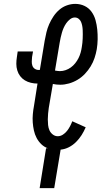

<svg xmlns="http://www.w3.org/2000/svg" viewBox="-20 -763 540 988"><path d="M184 205 217 0H226Q207 -7 192.5 -21Q178 -35 168.5 -53Q159 -71 154.5 -91.5Q150 -112 148.5 -133Q147 -154 149 -176Q151 -198 155 -219L173 -333Q156 -333 139 -337Q122 -341 108 -349.5Q94 -358 84 -371Q74 -384 69 -400.5Q64 -417 64 -434.5Q64 -452 67 -470L71 -498H150L145 -470Q144 -458 143.5 -447Q143 -436 146.5 -425.5Q150 -415 159 -409Q168 -403 179 -403H185L210 -554Q214 -576 219 -597Q224 -618 233 -638.5Q242 -659 255 -678.5Q268 -698 285.5 -713Q303 -728 324.5 -735.5Q346 -743 367 -743Q393 -743 415 -732.5Q437 -722 451 -702.5Q465 -683 471.5 -659.5Q478 -636 480.5 -611Q483 -586 482.5 -560.5Q482 -535 478 -510Q474 -487 466.5 -464.5Q459 -442 446.5 -421.5Q434 -401 417 -383Q400 -365 379 -352.5Q358 -340 335 -333.5Q312 -327 290 -327Q280 -327 270.5 -328Q261 -329 252 -331L231 -208Q229 -193 227.5 -178.5Q226 -164 226 -149Q226 -134 227.5 -119.5Q229 -105 234.5 -92.5Q240 -80 251.5 -71Q263 -62 277 -62Q291 -62 303.5 -70Q316 -78 325 -89.5Q334 -101 340.5 -113.5Q347 -126 352 -139L421 -108Q412 -87 400 -68Q388 -49 371.5 -32.5Q355 -16 334.5 -5.5Q314 5 292 7L259 205ZM288 -397Q303 -397 317.5 -402Q332 -407 344.5 -416Q357 -425 367 -437.5Q377 -450 384 -464Q391 -478 395 -492.5Q399 -507 401 -521Q403 -532 404 -543Q405 -554 405.5 -565Q406 -576 406 -587Q406 -598 405.5 -609Q405 -620 403 -630.5Q401 -641 397 -650.5Q393 -660 384.5 -666.5Q376 -673 365 -673Q352 -673 340.5 -664Q329 -655 321 -643.5Q313 -632 307.5 -619.5Q302 -607 298.5 -594.5Q295 -582 292 -569Q289 -556 287 -543L263 -400Q269 -399 275.5 -398Q282 -397 288 -397Z"/></svg>

Font: Iosevka Slab
Style: Italic
Weight: 400
Italic angle: -9°
Monospace: yes
Designer: Belleve Invis
Foundry: Belleve Invis
Version: Version 11.1.0; ttfautohint (v1.8.3)